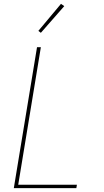

<svg xmlns="http://www.w3.org/2000/svg" viewBox="-20 -981 540 1001"><path d="M52 0 173 -735H193L75 -18H381L378 0ZM193 -810 180 -820 298 -961 315 -949Z"/></svg>

Font: Iosevka Term Curly Thin
Style: Italic
Weight: 100
Italic angle: -9°
Designer: Belleve Invis
Foundry: Belleve Invis
Version: Version 32.3.0